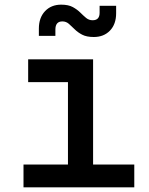

<svg xmlns="http://www.w3.org/2000/svg" viewBox="-20 -805 640 825"><path d="M81 0V-98H272V-452H101V-550H380V-98H557V0ZM383 -646Q352 -646 333 -656Q314 -666 301 -679Q288 -692 276 -702.5Q264 -713 248 -713Q218 -713 218 -678V-651H147V-682Q147 -729 173.5 -757Q200 -785 243 -785Q274 -785 293 -774.5Q312 -764 325 -751Q338 -738 350 -728Q362 -718 378 -718Q408 -718 408 -750V-780H479V-748Q479 -701 452.5 -673.5Q426 -646 383 -646Z"/></svg>

Font: Tiny SemiBold
Style: Regular
Weight: 600
Designer: Philipp Nurullin, Konstantin Bulenkov
Foundry: JetBrains
Version: Version 2.251; ttfautohint (v1.8.4.7-5d5b)